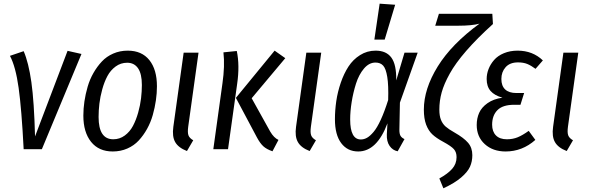

<svg xmlns="http://www.w3.org/2000/svg" viewBox="-20 -813 3208 1046"><path d="M108.9 -534.2Q135.7 -472.7 150.9 -365.7Q166 -258.8 170.9 -69.8L348.1 -536.1L423.8 -519L208 0H108.9Q97.7 -218.3 81.5 -334.2Q65.4 -450.2 34.2 -508.8Z M594.2 12.2Q518.1 12.2 476.1 -40.3Q434.1 -92.8 434.1 -183.1Q434.1 -221.2 439.9 -260.7Q445.8 -300.3 457.5 -340.6Q469.2 -380.9 489.3 -415.8Q509.3 -450.7 534.9 -478Q560.5 -505.4 596.9 -521.2Q633.3 -537.1 675.8 -537.1Q752.4 -537.1 793.7 -485.6Q835 -434.1 835 -342.8Q835 -305.2 829.3 -266.1Q823.7 -227.1 812.3 -186.5Q800.8 -146 781.2 -110.8Q761.7 -75.7 736.1 -47.9Q710.4 -20 673.8 -3.9Q637.2 12.2 594.2 12.2ZM597.2 -54.2Q631.8 -54.2 659.7 -74.7Q687.5 -95.2 704.3 -127Q721.2 -158.7 732.7 -199.5Q744.1 -240.2 748.5 -277.6Q752.9 -314.9 752.9 -350.1Q752.9 -410.6 732.2 -440.9Q711.4 -471.2 672.9 -471.2Q637.7 -471.2 609.9 -450.7Q582 -430.2 565.2 -398.7Q548.3 -367.2 537.1 -326.4Q525.9 -285.6 521.5 -248.5Q517.1 -211.4 517.1 -175.8Q517.1 -54.2 597.2 -54.2Z M1061.5 -525.9 1005.4 -123Q1001 -90.8 1006.8 -75.4Q1012.7 -60.1 1032.7 -48.8L998.5 9.8Q951.7 -8.3 934.3 -39.1Q917 -69.8 924.3 -122.1L980.5 -525.9Z M1464.4 11.2Q1432.1 0 1414.6 -16.1Q1397 -32.2 1379.9 -64L1265.1 -279.8L1476.1 -537.1L1534.2 -496.1L1351.1 -277.8L1452.1 -96.2Q1472.2 -62 1497.1 -50.8ZM1142.1 0 1191.9 -358.9Q1205.6 -454.1 1197.3 -527.8L1270 -535.2Q1286.6 -456.5 1272 -356L1222.2 0Z M1730 -525.9 1673.8 -123Q1669.4 -90.8 1675.3 -75.4Q1681.2 -60.1 1701.2 -48.8L1667 9.8Q1620.1 -8.3 1602.8 -39.1Q1585.4 -69.8 1592.8 -122.1L1648.9 -525.9Z M2048.3 -793 2132.8 -787.1 2075.7 -597.2H2019.5ZM2026.4 -537.1Q2084.5 -537.1 2112.3 -499Q2140.1 -460.9 2138.7 -375L2183.6 -525.9H2255.4L2158.7 -253.9L2155.8 -105Q2155.8 -84 2161.9 -73.2Q2168 -62.5 2183.6 -55.2L2146.5 11.2Q2119.1 5.9 2102.5 -18.1Q2085.9 -42 2087.4 -81.1L2090.8 -141.1Q2033.2 12.2 1931.6 12.2Q1873 12.2 1838.9 -33.2Q1804.7 -78.6 1804.7 -163.1Q1804.7 -211.9 1812 -262Q1819.3 -312 1836.4 -362.1Q1853.5 -412.1 1878.4 -450.4Q1903.3 -488.8 1941.7 -512.9Q1980 -537.1 2026.4 -537.1ZM2025.4 -472.2Q1990.7 -472.2 1962.9 -439.5Q1935.1 -406.7 1919.4 -357.2Q1903.8 -307.6 1895.8 -256.8Q1887.7 -206.1 1887.7 -162.1Q1887.7 -53.2 1945.8 -53.2Q1963.4 -53.2 1979.7 -62.5Q1996.1 -71.8 2015.1 -94.2Q2034.2 -116.7 2054.4 -160.6Q2074.7 -204.6 2094.7 -268.1Q2097.2 -348.6 2089.8 -393.8Q2082.5 -439 2067.4 -455.6Q2052.2 -472.2 2025.4 -472.2Z M2395.5 212.9 2373.5 159.2Q2419.4 133.8 2443.4 106.7Q2467.3 79.6 2467.3 43Q2467.3 16.1 2452.9 -0.2Q2438.5 -16.6 2395.5 -40Q2356.4 -61 2335.2 -81.1Q2314 -101.1 2301.5 -134Q2289.1 -167 2289.1 -215.8Q2289.1 -328.6 2364.7 -450.9Q2440.4 -573.2 2592.3 -684.1Q2550.8 -672.9 2475.1 -672.9H2351.1L2371.1 -737.8H2662.1L2665.5 -682.1Q2578.6 -603.5 2520 -535.9Q2461.4 -468.3 2430.2 -411.9Q2398.9 -355.5 2386.2 -309.6Q2373.5 -263.7 2373.5 -215.8Q2373.5 -182.1 2382.3 -160.2Q2391.1 -138.2 2407.7 -123.5Q2424.3 -108.9 2456.5 -90.8Q2506.3 -62.5 2529.8 -35.4Q2553.2 -8.3 2553.2 32.2Q2553.2 66.9 2540.5 95.2Q2527.8 123.5 2492.2 154.1Q2456.5 184.6 2395.5 212.9Z M2734.4 12.2Q2665 12.2 2621.1 -27.8Q2577.1 -67.9 2577.1 -131.8Q2577.1 -168 2590.3 -198Q2603.5 -228 2636 -251Q2668.5 -273.9 2717.3 -280.8Q2673.8 -293 2652.6 -317.4Q2631.3 -341.8 2631.3 -382.8Q2631.3 -410.2 2641.6 -436.8Q2651.9 -463.4 2671.9 -486.3Q2691.9 -509.3 2725.3 -523.2Q2758.8 -537.1 2800.3 -537.1Q2881.8 -537.1 2937.5 -483.9L2897.5 -438Q2874 -455.6 2852.8 -464.4Q2831.5 -473.1 2802.2 -473.1Q2757.8 -473.1 2734.6 -447Q2711.4 -420.9 2711.4 -382.8Q2711.4 -345.2 2732.2 -325.7Q2752.9 -306.2 2793.5 -306.2H2835.4L2815.4 -242.2H2781.2Q2718.8 -242.2 2689.9 -212.9Q2661.1 -183.6 2661.1 -133.8Q2661.1 -96.2 2681.9 -75.2Q2702.6 -54.2 2741.2 -54.2Q2773.9 -54.2 2800.5 -65.2Q2827.1 -76.2 2860.4 -100.1L2896.5 -50.8Q2825.7 12.2 2734.4 12.2Z M3130.4 -525.9 3074.2 -123Q3069.8 -90.8 3075.7 -75.4Q3081.5 -60.1 3101.6 -48.8L3067.4 9.8Q3020.5 -8.3 3003.2 -39.1Q2985.8 -69.8 2993.2 -122.1L3049.3 -525.9Z"/></svg>

Font: Fira Sans Compressed Book
Style: Italic
Weight: 350
Width: 3
Italic angle: -8°
Designer: Carrois Corporate & Edenspiekermann AG
Foundry: Carrois Corporate GbR & Edenspiekermann AG
Version: Version 4.203;PS 004.203;hotconv 1.0.88;makeotf.lib2.5.64775